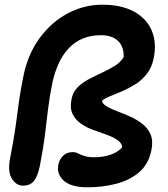

<svg xmlns="http://www.w3.org/2000/svg" viewBox="-20 -780 717 818"><path d="M354 18Q283 18 251.5 -10.5Q220 -39 229 -80Q233 -101 249 -116.5Q265 -132 291 -132Q300 -132 308 -128.5Q316 -125 324.5 -121Q333 -117 346.5 -113.5Q360 -110 381 -110Q420 -110 451.5 -121Q483 -132 501 -153Q498 -172 479 -184.5Q460 -197 433 -206.5Q406 -216 377 -226.5Q348 -237 324.5 -253.5Q301 -270 289 -295Q277 -320 285 -359Q291 -389 311.5 -409Q332 -429 360 -443.5Q388 -458 417 -471.5Q446 -485 470 -500Q494 -515 507 -537Q508 -582 482.5 -606Q457 -630 410 -630Q326 -630 273.5 -575Q221 -520 201 -416Q191 -366 185 -317Q179 -268 172 -210Q165 -152 150 -74Q139 -24 122.5 -6.5Q106 11 79 11Q49 11 30.5 -19Q12 -49 23 -105Q34 -163 41 -206Q48 -249 52.5 -286Q57 -323 63 -362.5Q69 -402 79 -452Q98 -549 149 -618Q200 -687 269.5 -723.5Q339 -760 416 -760Q497 -760 551 -730.5Q605 -701 626.5 -649.5Q648 -598 635 -533Q627 -492 605 -464.5Q583 -437 554.5 -419.5Q526 -402 497.5 -390Q469 -378 446.5 -369Q424 -360 414 -350Q418 -336 436.5 -325.5Q455 -315 482 -305Q509 -295 536.5 -282.5Q564 -270 587.5 -251.5Q611 -233 622 -206Q633 -179 625 -140Q613 -80 572 -45.5Q531 -11 473 3.5Q415 18 354 18Z"/></svg>

Font: Shantell Sans SemiBold
Style: Italic
Weight: 600
Italic angle: -11°
Designer: Stephen Nixon, Anya Danilova, Shantell Martin
Foundry: Arrow Type
Version: Version 1.011;[c5ecc13dd]